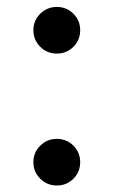

<svg xmlns="http://www.w3.org/2000/svg" viewBox="-20 -541 336 567"><path d="M147.9 6.8Q119.1 6.8 98.9 -13.2Q78.6 -33.2 78.6 -62Q78.6 -90.8 98.9 -110.8Q119.1 -130.9 147.9 -130.9Q176.8 -130.9 196.8 -110.8Q216.8 -90.8 216.8 -62Q216.8 -33.2 196.8 -13.2Q176.8 6.8 147.9 6.8ZM147.9 -382.8Q119.1 -382.8 98.9 -402.8Q78.6 -422.9 78.6 -451.7Q78.6 -480.5 98.9 -500.5Q119.1 -520.5 147.9 -520.5Q176.8 -520.5 196.8 -500.5Q216.8 -480.5 216.8 -451.7Q216.8 -422.9 196.8 -402.8Q176.8 -382.8 147.9 -382.8Z"/></svg>

Font: Inter Cardless
Style: Regular
Weight: 400
Designer: Rasmus Andersson
Foundry: rsms
Version: Version 4.001;git-9221beed3